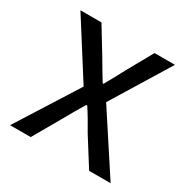

<svg xmlns="http://www.w3.org/2000/svg" viewBox="-130 -658 757 774"><g transform="rotate(30 249.0 -271.5)"><path d="M194 -283 29 -543H127L200 -423Q213 -400 226.5 -378Q240 -356 254 -333H258Q271 -356 283 -378Q295 -400 307 -423L374 -543H469L304 -274L483 0H383L303 -127Q289 -152 274.5 -176.5Q260 -201 245 -224H240Q226 -201 212 -176.5Q198 -152 184 -127L111 0H15Z"/></g></svg>

Font: SpoqaHanSansJP-Regular
Style: Regular
Weight: 400
Designer: [Source Han Sans]
Ryoko NISHIZUKA  (kana & ideographs); Paul D. Hunt (Latin, Greek & Cyrillic); Wenlong ZHANG  (bopomofo
Foundry: Spoqa (http://bi.spoqa.com)
Version: Version 1.002.20150607